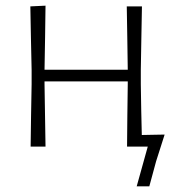

<svg xmlns="http://www.w3.org/2000/svg" viewBox="-20 -517 616 677"><path d="M88 0Q88.5 -56 89.5 -107.8Q90.5 -159.5 91.5 -220.5V-270.5Q90 -333 89 -386Q88 -439 87 -494.5L140.5 -497Q140 -440.5 139 -387Q138 -333.5 137 -271H430.5Q429.5 -333 428.8 -386Q428 -439 427 -494.5H480.5Q479.5 -439 478.5 -386Q477.5 -333 476.5 -270.5V-220.5Q477 -171 478 -128Q479 -85 480 -41Q500.5 -41.5 521.2 -41.8Q542 -42 560.5 -42.5Q552.5 -17.5 545.2 5.5Q538 28.5 530.5 51.5Q524.5 73.5 518.5 95.8Q512.5 118 506.5 140H462L501 0H428Q428.5 -56 429 -107.8Q429.5 -159.5 430.5 -220.5V-230H137V-220.5Q138 -159.5 138.8 -107.8Q139.5 -56 140.5 0Z"/></svg>

Font: Commissioner Loud ExtraLight
Style: Regular
Weight: 200
Designer: Kostas Bartsokas
Foundry: Kostas Bartsokas
Version: Version 1.000; ttfautohint (v1.8.3)